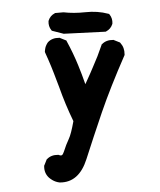

<svg xmlns="http://www.w3.org/2000/svg" viewBox="-48 -537 597 718"><g transform="rotate(-5 250.0 -178.5)"><path d="M147.5 137.7Q140.1 136.2 133.3 133.3Q126.5 130.4 120.4 126Q114.3 121.6 108.9 116.2Q92.3 98.1 94.7 72.3V70.3L95.7 68.8L105.5 49.3L106.4 47.4L107.9 46.4Q124.5 31.7 150.4 34.2H151.9L153.3 35.2Q160.2 38.6 164.3 36.6Q168.5 34.7 172.9 24.4Q183.6 -1.5 195.3 -21.5Q205.6 -39.1 218.3 -86.4Q193.4 -151.9 176.3 -218.3Q172.4 -231.4 168.7 -244.9Q165 -258.3 161.1 -271.7Q157.2 -285.2 153.1 -298.3Q148.9 -311.5 144.5 -324.7Q140.1 -337.9 135.3 -351.1L134.8 -353.5V-355.5Q135.3 -357.9 135.7 -360.1Q136.2 -362.3 136.7 -364.5Q137.2 -366.7 137.9 -368.9Q138.7 -371.1 139.4 -373Q140.1 -375 141.4 -377Q142.6 -378.9 143.6 -380.9Q144.5 -382.8 146 -384.5Q147.5 -386.2 148.9 -388.2L149.4 -388.7L149.9 -389.2Q166.5 -403.8 192.4 -401.4H194.3L195.8 -400.4L215.3 -390.6L218.3 -389.2L219.7 -385.7Q239.7 -340.3 254.4 -293Q265.6 -257.3 274.9 -220.2Q280.8 -230.5 286.4 -240.5Q292 -250.5 297.4 -260.3Q302.7 -270 308.1 -280.3Q330.1 -319.8 347.7 -360.4L348.1 -362.3L350.1 -363.8Q366.7 -378.4 392.6 -376H394.5L396 -375L415.5 -365.2L417.5 -364.3L418.9 -362.3Q433.1 -343.8 430.7 -318.4V-316.4L429.7 -314.5Q367.2 -199.7 327.1 -109.4Q287.1 -18.6 254.4 59.6Q219.2 144 148.4 137.7H147.9ZM209.5 -415.5 170.4 -429.2 167.5 -430.2 165.5 -433.1Q155.8 -447.8 158.2 -466.8L158.7 -468.3L159.2 -469.7Q166.5 -486.8 183.6 -494.1L185.5 -495.1H187.5H214.8H215.8H216.8Q254.9 -487.3 298.3 -488.3Q344.2 -489.3 383.3 -475.1L386.2 -474.1L388.2 -471.2Q397.9 -456.5 395.5 -437.5L395 -436L394.5 -434.6Q387.2 -417.5 370.1 -410.2L368.2 -409.2H365.7L212.4 -415H210.9Z"/></g></svg>

Font: NaikaiFont
Style: Bold
Weight: 700
Version: Version 1.89